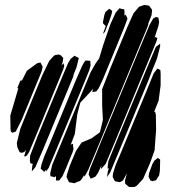

<svg xmlns="http://www.w3.org/2000/svg" viewBox="-20 -739 701 765"><path d="M547 -582 373 -161 332 -63 320 -41 315 -35V-41L306 -26L299 -18L285 -13L277 -9L266 -11L255 -13L250 -23L245 -34L247 -44L258 -79L283 -138L305 -171L345 -188L378 -212L390 -261L387 -318V-384L422 -473L486 -628L512 -686L534 -712L554 -719L566 -718L574 -716L581 -707L586 -700L584 -679L571 -646V-641L564 -623ZM269 -132 244 -71 229 -37 216 -20H211H203V-28V-38L198 -33L181 -37L180 -48L188 -82L237 -200L341 -451L362 -488L375 -506L391 -559L420 -643L441 -689L456 -706L467 -703L475 -702L476 -693V-680L475 -676L480 -681L485 -672L488 -664L484 -654L474 -627L390 -423L373 -387L364 -375L348 -372L349 -377V-385L343 -376L300 -330L288 -284L278 -205L262 -163L271 -166V-158L273 -145ZM390 -604 402 -637 400 -636 390 -647 391 -655 396 -680 400 -691 415 -704 427 -696 425 -684 413 -648 411 -646V-645L398 -612ZM593 -549 438 -174 401 -86 382 -65 383 -74 385 -82 371 -51 361 -36 349 -30 341 -27 338 -34 333 -44 338 -65 354 -104 384 -178 537 -547 576 -640 591 -666 601 -671 611 -669 612 -663 614 -651 611 -635 595 -586 598 -592 607 -587 604 -576ZM571 -418 448 -121 419 -52 406 -33 407 -38 410 -58 414 -69 409 -67V-75L412 -97L447 -183L571 -481L601 -552L618 -565V-554L605 -504L591 -470L590 -468ZM217 -426 131 -217 96 -133 88 -121 83 -116H76L78 -122L83 -140V-141L76 -133L66 -130L58 -133L49 -153L47 -169L61 -226L93 -305L149 -440L176 -496L192 -514L198 -519L213 -522L222 -519L232 -508L230 -493L225 -478L233 -487L236 -476L232 -463ZM272 -434 151 -142 121 -73 107 -56V-62L109 -80L111 -86L106 -87L101 -89L99 -98L100 -119L129 -194L231 -440L252 -489L262 -505L277 -517L284 -513L294 -508L292 -500L285 -471L274 -444ZM319 -418 203 -139 181 -87 174 -70 163 -55 164 -63 156 -54 150 -60 142 -67 143 -72 145 -83 156 -115 176 -162 279 -412 307 -476 316 -492 321 -498 335 -497 340 -496V-490L341 -479L336 -460ZM49 -388 60 -415 65 -422 66 -415 87 -457 128 -487 141 -490 145 -483 150 -473 146 -455 67 -263 43 -215 29 -210 23 -216 22 -224 21 -278 53 -387ZM602 -223 596 -140 577 -87 550 -26 525 1 515 6H505H494L486 -1L479 -7L478 -20L486 -49L470 -20L458 -13L447 -15L438 -17L434 -24L429 -34L430 -47L441 -82L459 -124L566 -382L592 -446L607 -466L619 -460L620 -444V-399L612 -338L594 -293L598 -294L601 -282ZM617 -58 614 -40 606 -28 602 -21 587 -17 579 -20 572 -35 574 -49 587 -85 595 -99 609 -110 618 -103V-93Z"/></svg>

Font: Rubik Marker Hatch
Style: Regular
Weight: 400
Designer: Hubert and Fischer, NaN
Foundry: Hubert & Fischer, NaN
Version: Version 2.200